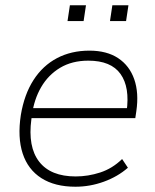

<svg xmlns="http://www.w3.org/2000/svg" viewBox="-20 -700 587 728"><path d="M266 8Q188 8 137 -24.5Q86 -57 66 -118Q46 -179 59 -264Q72 -342 107 -396.5Q142 -451 196 -479.5Q250 -508 319 -508Q385 -508 428 -479.5Q471 -451 489 -399.5Q507 -348 497 -279L493 -252H84L90 -290H477L460 -277Q473 -369 437 -419.5Q401 -470 315 -470Q253 -470 208 -443Q163 -416 136 -369.5Q109 -323 101 -263L99 -248Q85 -143 128.5 -87Q172 -31 267 -31Q314 -31 360 -46Q406 -61 443 -97L465 -64Q426 -30 373.5 -11Q321 8 266 8ZM397 -620 406 -680H467L458 -620ZM236 -620 245 -680H306L297 -620Z"/></svg>

Font: Mulish ExtraLight
Style: Italic
Weight: 200
Italic angle: -9°
Designer: Vernon Adams
Foundry: Vernon Adams
Version: Version 3.603